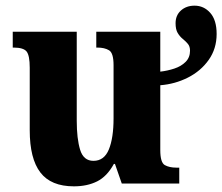

<svg xmlns="http://www.w3.org/2000/svg" viewBox="-20 -648 785 678"><path d="M241 10Q160 10 122.5 -39Q85 -88 85 -188V-409Q85 -452 74 -466Q63 -480 28 -480H25V-536H251V-222Q251 -158 263 -119Q275 -80 310 -80Q348 -80 364.5 -120.5Q381 -161 381 -230V-418Q381 -461 365 -470.5Q349 -480 324 -480H320V-536H546V-395Q572 -398 596 -406Q620 -414 635.5 -429.5Q651 -445 651 -469Q651 -484 643.5 -493Q636 -502 625.5 -510.5Q615 -519 607.5 -531.5Q600 -544 600 -566Q600 -594 619 -611Q638 -628 667 -628Q700 -628 722.5 -602.5Q745 -577 745 -528Q745 -476 717 -436.5Q689 -397 643.5 -374Q598 -351 546 -347V-118Q546 -74 562 -65Q578 -56 603 -56H613V0H410L386 -69H382Q358 -25 323 -7.5Q288 10 241 10Z"/></svg>

Font: Noto Serif SemiCondensed ExtraBold
Style: Regular
Weight: 800
Width: 4
Designer: Monotype Design Team
Foundry: Monotype Imaging Inc.
Version: Version 2.015